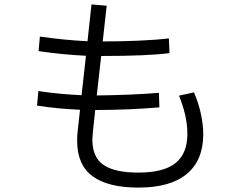

<svg xmlns="http://www.w3.org/2000/svg" viewBox="-20 -831 1096 871"><path d="M860 -412Q880 -366 891 -316Q902 -266 902 -222Q902 -104 827.5 -42Q753 20 608 20Q470 20 400 -31.5Q330 -83 330 -192Q330 -219 332 -233L343 -333Q235 -338 148 -352L154 -418Q245 -404 350 -399L370 -578Q266 -583 155 -599L161 -665Q273 -649 377 -644L395 -811L464 -805L446 -643Q525 -643 608.5 -646.5Q692 -650 746 -657L749 -590Q650 -577 439 -577L419 -398Q584 -400 701 -410L703 -344Q563 -332 412 -332L401 -229Q399 -207 399 -197Q399 -118 449.5 -83Q500 -48 608 -48Q722 -48 776 -91Q830 -134 830 -224Q830 -304 792 -397Z"/></svg>

Font: PlemolJP
Style: Regular
Weight: 400
Monospace: yes
Version: v2.0.4; ttfautohint (v1.8.4.7-5d5b-dirty) -l 6 -r 45 -G 200 